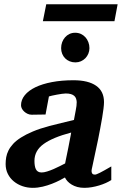

<svg xmlns="http://www.w3.org/2000/svg" viewBox="-20 -882 580 914"><path d="M318.8 -251Q231.4 -228 187.7 -196.5Q144 -165 144 -116.2Q144 -104.5 145.5 -94.5Q147 -84.5 150.6 -76.9Q154.3 -69.3 160.9 -65.2Q167.5 -61 178.2 -61Q189.5 -61 204.3 -65.7Q219.2 -70.3 234.9 -77.1Q250.5 -84 265.1 -91.3Q279.8 -98.6 290 -104Q290.5 -107.4 293 -119.4Q295.4 -131.3 298.8 -147.5Q302.2 -163.6 305.7 -181.4Q309.1 -199.2 312 -214.4Q314.9 -229.5 316.9 -239.7Q318.8 -250 318.8 -251ZM509.8 -24.9Q498.5 -17.6 483.9 -11Q469.2 -4.4 452.4 0.7Q435.5 5.9 417.5 9Q399.4 12.2 381.8 12.2Q363.3 12.2 348.1 8.1Q333 3.9 321.3 -3.2Q309.6 -10.3 301.5 -19Q293.5 -27.8 289.1 -37.1Q279.8 -31.7 263.7 -23.4Q247.6 -15.1 227.1 -7.1Q206.5 1 183.1 6.6Q159.7 12.2 136.2 12.2Q110.4 12.2 86.9 4.2Q63.5 -3.9 45.7 -18.6Q27.8 -33.2 17.3 -54.2Q6.8 -75.2 6.8 -101.1Q6.8 -117.2 9.5 -133.3Q12.2 -149.4 20.3 -165.5Q28.3 -181.6 42.7 -197.3Q57.1 -212.9 80.3 -227.5Q103.5 -242.2 136.5 -256.1Q169.4 -270 214.8 -282.2Q242.2 -289.6 272 -296.4Q301.8 -303.2 332 -311Q335.9 -335 340.6 -356.9Q345.2 -378.9 345.2 -396Q344.7 -405.3 342 -412.8Q339.4 -420.4 333.3 -425.8Q327.1 -431.2 317.4 -434.1Q307.6 -437 293 -437Q286.1 -437 274.4 -435.3Q262.7 -433.6 250.7 -431.4Q238.8 -429.2 228 -426.8Q217.3 -424.3 212.9 -422.9L196.8 -336.9L130.9 -335.9Q120.6 -335.9 111.6 -340.1Q102.5 -344.2 95.5 -350.6Q88.4 -356.9 84.2 -365Q80.1 -373 80.1 -380.9Q80.1 -406.7 97.9 -428.7Q115.7 -450.7 148.4 -466.6Q181.2 -482.4 227.3 -491.2Q273.4 -500 330.1 -500Q399.9 -500 437.5 -473.9Q475.1 -447.8 475.1 -396Q475.1 -384.3 472.7 -364.7Q470.2 -345.2 466.3 -321.5Q462.4 -297.9 457.3 -271.5Q452.1 -245.1 447.3 -219.7Q435.1 -159.7 419.9 -90.8Q418.9 -85.4 417.2 -78.4Q415.5 -71.3 416 -65.2Q416.5 -59.1 419.9 -54.9Q423.3 -50.8 432.1 -50.8Q438 -50.8 455.6 -59.6Q473.1 -68.4 509.8 -89.8ZM405.8 -652.8Q405.8 -639.2 400.6 -626.7Q395.5 -614.3 386.5 -605Q377.4 -595.7 365.2 -590.3Q353 -585 338.9 -585Q324.2 -585 311.8 -590.1Q299.3 -595.2 290.3 -604.2Q281.2 -613.3 276.1 -625.7Q271 -638.2 271 -652.8Q271 -668 275.9 -681.2Q280.8 -694.3 289.6 -704.3Q298.3 -714.4 310.5 -720.2Q322.8 -726.1 337.9 -726.1Q352.5 -726.1 365 -720.5Q377.4 -714.8 386.5 -704.8Q395.5 -694.8 400.6 -681.4Q405.8 -668 405.8 -652.8ZM524.9 -781.2H184.1L200.2 -861.8H540Z"/></svg>

Font: Charis SIL Phon
Style: Bold Italic
Weight: 700
Italic angle: -11°
Foundry: SIL International
Version: Version 5.000